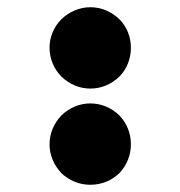

<svg xmlns="http://www.w3.org/2000/svg" viewBox="-20 -559 497 531"><path d="M342 -427C342 -457 331 -485 310 -506C288 -527 260 -539 230 -539C200 -539 172 -527 150 -506C129 -485 117 -457 117 -427C117 -397 129 -368 150 -347C172 -326 200 -314 230 -314C260 -314 288 -326 310 -347C331 -368 342 -397 342 -427ZM342 -160C342 -190 331 -218 310 -240C288 -261 260 -273 230 -273C200 -273 172 -261 150 -240C129 -218 117 -190 117 -160C117 -130 129 -102 150 -80C172 -59 200 -48 230 -48C260 -48 288 -59 310 -80C331 -102 342 -130 342 -160Z"/></svg>

Font: Nupuram Black Oblique
Style: Regular
Weight: 900
Designer: Santhosh Thottingal (santhosh.thottingal@gmail.com)
Foundry: SMC
Version: Version 1.000